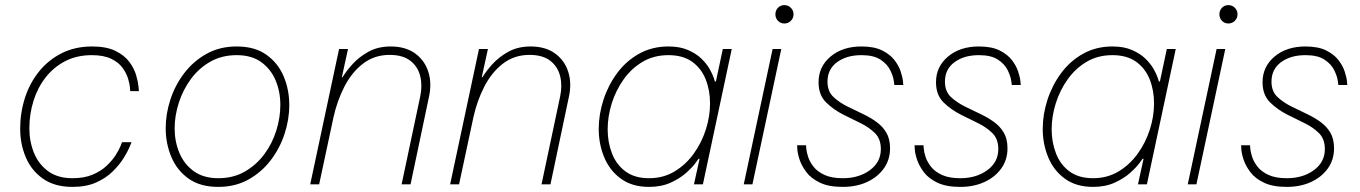

<svg xmlns="http://www.w3.org/2000/svg" viewBox="-20 -722 5325 752"><path d="M264 10Q194 10 148.5 -22Q103 -54 81 -106Q59 -158 59 -218Q59 -280 77.5 -338Q96 -396 132.5 -441.5Q169 -487 221.5 -513.5Q274 -540 341 -540Q397 -540 432.5 -522.5Q468 -505 487 -479Q506 -453 513.5 -426.5Q521 -400 522.5 -382.5Q524 -365 524 -365H490Q490 -365 489 -379Q488 -393 481.5 -414.5Q475 -436 459.5 -457Q444 -478 415 -492Q386 -506 339 -506Q281 -506 235.5 -482.5Q190 -459 158.5 -418.5Q127 -378 111 -326.5Q95 -275 95 -219Q95 -168 113 -123.5Q131 -79 168.5 -51.5Q206 -24 264 -24Q310 -24 343 -38Q376 -52 398.5 -73.5Q421 -95 434 -116Q447 -137 452.5 -151Q458 -165 458 -165H495Q495 -165 488 -147.5Q481 -130 465 -104Q449 -78 422.5 -51.5Q396 -25 357 -7.5Q318 10 264 10Z M835 10Q764 10 718.5 -22.5Q673 -55 651 -107.5Q629 -160 629 -220Q629 -276 647.5 -332.5Q666 -389 702 -436Q738 -483 789.5 -511.5Q841 -540 907 -540Q978 -540 1023.5 -507.5Q1069 -475 1091 -423Q1113 -371 1113 -310Q1113 -254 1094.5 -197.5Q1076 -141 1040 -94Q1004 -47 952.5 -18.5Q901 10 835 10ZM835 -24Q893 -24 938 -49.5Q983 -75 1014.5 -117Q1046 -159 1062 -210Q1078 -261 1078 -311Q1078 -363 1059.5 -407Q1041 -451 1003.5 -478.5Q966 -506 907 -506Q849 -506 804 -480.5Q759 -455 728 -413Q697 -371 680.5 -320Q664 -269 664 -219Q664 -168 682.5 -123.5Q701 -79 739 -51.5Q777 -24 835 -24Z M1195 0 1308 -530H1343L1319 -420H1322Q1335 -442 1360 -470Q1385 -498 1422.5 -519Q1460 -540 1510 -540Q1568 -540 1605.5 -513Q1643 -486 1657.5 -441Q1672 -396 1660 -342L1588 0H1553L1626 -345Q1635 -388 1625.5 -425Q1616 -462 1586.5 -484.5Q1557 -507 1506 -507Q1446 -507 1401.5 -472.5Q1357 -438 1328.5 -382Q1300 -326 1286 -262L1230 0Z M1743 0 1856 -530H1891L1867 -420H1870Q1883 -442 1908 -470Q1933 -498 1970.5 -519Q2008 -540 2058 -540Q2116 -540 2153.5 -513Q2191 -486 2205.5 -441Q2220 -396 2208 -342L2136 0H2101L2174 -345Q2183 -388 2173.5 -425Q2164 -462 2134.5 -484.5Q2105 -507 2054 -507Q1994 -507 1949.5 -472.5Q1905 -438 1876.5 -382Q1848 -326 1834 -262L1778 0Z M2598 -540Q2643 -540 2675 -526Q2707 -512 2727.5 -492Q2748 -472 2759.5 -451.5Q2771 -431 2775.5 -417Q2780 -403 2780 -403H2784L2811 -530H2846L2733 0H2698L2720 -100H2716Q2716 -100 2704 -83.5Q2692 -67 2667.5 -45Q2643 -23 2606.5 -6.5Q2570 10 2522 10Q2456 10 2412 -22Q2368 -54 2346.5 -106Q2325 -158 2325 -217Q2325 -274 2343.5 -331Q2362 -388 2397 -435.5Q2432 -483 2483 -511.5Q2534 -540 2598 -540ZM2598 -506Q2541 -506 2497 -480Q2453 -454 2422.5 -411Q2392 -368 2376 -317Q2360 -266 2360 -215Q2360 -165 2377 -121Q2394 -77 2430 -50.5Q2466 -24 2522 -24Q2578 -24 2622 -50.5Q2666 -77 2697 -120Q2728 -163 2744.5 -214.5Q2761 -266 2761 -317Q2761 -368 2744 -411Q2727 -454 2691 -480Q2655 -506 2598 -506Z M3052 -630Q3037 -630 3027 -640.5Q3017 -651 3017 -666Q3017 -681 3027 -691.5Q3037 -702 3052 -702Q3067 -702 3077.5 -691.5Q3088 -681 3088 -666Q3088 -651 3077.5 -640.5Q3067 -630 3052 -630ZM2893 0 3006 -530H3040L2927 0Z M3281 10Q3226 10 3191.5 -6.5Q3157 -23 3138.5 -47.5Q3120 -72 3112 -96Q3104 -120 3103 -136.5Q3102 -153 3102 -153H3137Q3137 -153 3138 -140Q3139 -127 3145 -108Q3151 -89 3166 -69.5Q3181 -50 3209 -37Q3237 -24 3281 -24Q3344 -24 3387 -55.5Q3430 -87 3430 -138Q3430 -178 3406.5 -201Q3383 -224 3350 -240L3285 -272Q3245 -292 3215.5 -321Q3186 -350 3186 -400Q3186 -461 3233 -500.5Q3280 -540 3354 -540Q3404 -540 3435 -524.5Q3466 -509 3483 -487Q3500 -465 3507.5 -442.5Q3515 -420 3516.5 -404.5Q3518 -389 3518 -389H3483Q3483 -389 3480.5 -406.5Q3478 -424 3466.5 -447.5Q3455 -471 3428.5 -488.5Q3402 -506 3354 -506Q3296 -506 3258.5 -478.5Q3221 -451 3221 -402Q3221 -364 3244.5 -342Q3268 -320 3301 -304L3363 -274Q3390 -261 3413.5 -244Q3437 -227 3451.5 -202.5Q3466 -178 3466 -141Q3466 -96 3441.5 -62Q3417 -28 3375.5 -9Q3334 10 3281 10Z M3741 10Q3686 10 3651.5 -6.5Q3617 -23 3598.5 -47.5Q3580 -72 3572 -96Q3564 -120 3563 -136.5Q3562 -153 3562 -153H3597Q3597 -153 3598 -140Q3599 -127 3605 -108Q3611 -89 3626 -69.5Q3641 -50 3669 -37Q3697 -24 3741 -24Q3804 -24 3847 -55.5Q3890 -87 3890 -138Q3890 -178 3866.5 -201Q3843 -224 3810 -240L3745 -272Q3705 -292 3675.5 -321Q3646 -350 3646 -400Q3646 -461 3693 -500.5Q3740 -540 3814 -540Q3864 -540 3895 -524.5Q3926 -509 3943 -487Q3960 -465 3967.5 -442.5Q3975 -420 3976.5 -404.5Q3978 -389 3978 -389H3943Q3943 -389 3940.5 -406.5Q3938 -424 3926.5 -447.5Q3915 -471 3888.5 -488.5Q3862 -506 3814 -506Q3756 -506 3718.5 -478.5Q3681 -451 3681 -402Q3681 -364 3704.5 -342Q3728 -320 3761 -304L3823 -274Q3850 -261 3873.5 -244Q3897 -227 3911.5 -202.5Q3926 -178 3926 -141Q3926 -96 3901.5 -62Q3877 -28 3835.5 -9Q3794 10 3741 10Z M4337 -540Q4382 -540 4414 -526Q4446 -512 4466.5 -492Q4487 -472 4498.5 -451.5Q4510 -431 4514.5 -417Q4519 -403 4519 -403H4523L4550 -530H4585L4472 0H4437L4459 -100H4455Q4455 -100 4443 -83.5Q4431 -67 4406.5 -45Q4382 -23 4345.5 -6.5Q4309 10 4261 10Q4195 10 4151 -22Q4107 -54 4085.5 -106Q4064 -158 4064 -217Q4064 -274 4082.5 -331Q4101 -388 4136 -435.5Q4171 -483 4222 -511.5Q4273 -540 4337 -540ZM4337 -506Q4280 -506 4236 -480Q4192 -454 4161.5 -411Q4131 -368 4115 -317Q4099 -266 4099 -215Q4099 -165 4116 -121Q4133 -77 4169 -50.5Q4205 -24 4261 -24Q4317 -24 4361 -50.5Q4405 -77 4436 -120Q4467 -163 4483.5 -214.5Q4500 -266 4500 -317Q4500 -368 4483 -411Q4466 -454 4430 -480Q4394 -506 4337 -506Z M4791 -630Q4776 -630 4766 -640.5Q4756 -651 4756 -666Q4756 -681 4766 -691.5Q4776 -702 4791 -702Q4806 -702 4816.5 -691.5Q4827 -681 4827 -666Q4827 -651 4816.5 -640.5Q4806 -630 4791 -630ZM4632 0 4745 -530H4779L4666 0Z M5020 10Q4965 10 4930.5 -6.5Q4896 -23 4877.5 -47.5Q4859 -72 4851 -96Q4843 -120 4842 -136.5Q4841 -153 4841 -153H4876Q4876 -153 4877 -140Q4878 -127 4884 -108Q4890 -89 4905 -69.5Q4920 -50 4948 -37Q4976 -24 5020 -24Q5083 -24 5126 -55.5Q5169 -87 5169 -138Q5169 -178 5145.5 -201Q5122 -224 5089 -240L5024 -272Q4984 -292 4954.5 -321Q4925 -350 4925 -400Q4925 -461 4972 -500.5Q5019 -540 5093 -540Q5143 -540 5174 -524.5Q5205 -509 5222 -487Q5239 -465 5246.5 -442.5Q5254 -420 5255.5 -404.5Q5257 -389 5257 -389H5222Q5222 -389 5219.5 -406.5Q5217 -424 5205.5 -447.5Q5194 -471 5167.5 -488.5Q5141 -506 5093 -506Q5035 -506 4997.5 -478.5Q4960 -451 4960 -402Q4960 -364 4983.5 -342Q5007 -320 5040 -304L5102 -274Q5129 -261 5152.5 -244Q5176 -227 5190.5 -202.5Q5205 -178 5205 -141Q5205 -96 5180.5 -62Q5156 -28 5114.5 -9Q5073 10 5020 10Z"/></svg>

Font: Be Vietnam Pro Thin
Style: Italic
Weight: 100
Italic angle: -12°
Designer: Lam Bao, Tony Le, Vietanh Nguyen
Foundry: Yellow Type Foundry
Version: Version 1.002; ttfautohint (v1.8.3)